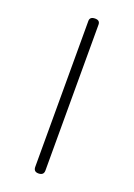

<svg xmlns="http://www.w3.org/2000/svg" viewBox="-122 -520 495 710"><g transform="rotate(20 125.0 -165.0)"><path d="M145 121Q145 140 124 140Q105 140 105 121V-453Q105 -470 126 -470Q145 -470 145 -453Z"/></g></svg>

Font: Dongle Light
Style: Regular
Weight: 300
Designer: Yanghee Ryu
Foundry: Yanghee Ryu
Version: Version 2.000